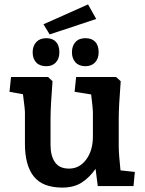

<svg xmlns="http://www.w3.org/2000/svg" viewBox="-20 -843 655 870"><path d="M93 -191V-336Q93 -346 87 -392L84 -416L23 -427L30 -494H198L218 -475Q209 -360 209 -306V-186Q209 -137 229 -108Q249 -79 293 -79Q340 -79 370.5 -120Q401 -161 401 -225V-336Q401 -351 393 -415L318 -427L325 -494H506L527 -475Q518 -360 518 -306V-182Q518 -145 526 -71L591 -64L585 0H423L413 -78Q386 -39 350.5 -16Q315 7 263 7Q173 7 133 -43.5Q93 -94 93 -191ZM306 -606Q306 -635 322 -652.5Q338 -670 367 -670Q396 -670 411.5 -653.5Q427 -637 427 -606Q427 -578 411 -560.5Q395 -543 367 -543Q338 -543 322 -560.5Q306 -578 306 -606ZM128 -606Q128 -635 144.5 -652.5Q161 -670 190 -670Q218 -670 233.5 -653.5Q249 -637 249 -606Q249 -578 233.5 -560.5Q218 -543 190 -543Q160 -543 144 -560Q128 -577 128 -606ZM177 -733 379 -823 416 -757 205 -687Z"/></svg>

Font: Andada Pro
Style: Bold
Weight: 700
Designer: Carolina Giovagnoli
Foundry: Huerta Tipografica
Version: Version 3.005; ttfautohint (v1.8.4)